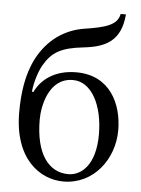

<svg xmlns="http://www.w3.org/2000/svg" viewBox="-52 -739 584 793"><g transform="rotate(5 240.5 -343.0)"><path d="M121 -235C121 -287 142 -409 244 -409C322 -409 370 -314 370 -194C370 -68 312 -20 258 -20C176 -20 121 -93 121 -235ZM34 -257C34 -64 143 12 240 12C366 12 448 -99 448 -218C448 -326 396 -442 255 -442C160 -442 107 -393 85 -345L79 -347C83 -388 98 -433 113 -459C145 -514 183 -537 275 -547C365 -557 429 -586 438 -698H416C408 -650 355 -637 271 -624C190 -611 122 -563 80 -484C44 -416 34 -336 34 -257Z"/></g></svg>

Font: Libertinus Serif Display
Style: Regular
Weight: 400
Designer: Philipp H. Poll
Foundry: Khaled Hosny
Version: Version 6.1